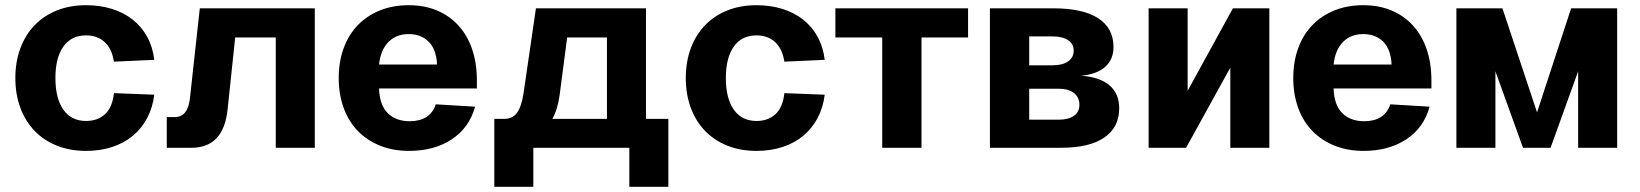

<svg xmlns="http://www.w3.org/2000/svg" viewBox="-20 -568 6302 738"><path d="M311 12Q249 12 199 -8Q149 -28 113.5 -64.5Q78 -101 58.5 -153Q39 -205 39 -268Q39 -331 58.5 -383Q78 -435 113.5 -471.5Q149 -508 199 -528Q249 -548 311 -548Q364 -548 409.5 -534Q455 -520 489.5 -493Q524 -466 545.5 -427Q567 -388 573 -338L418 -331Q410 -381 382 -406.5Q354 -432 311 -432Q254 -432 223.5 -389Q193 -346 193 -268Q193 -190 223.5 -146.5Q254 -103 311 -103Q355 -103 383.5 -129Q412 -155 418 -210L573 -204Q567 -155 546 -115Q525 -75 491 -46.5Q457 -18 411 -3Q365 12 311 12Z M621 0V-118H652Q702 -118 710 -190L748 -536H1190V0H1040V-424H884L855 -149Q840 0 716 0Z M1552 12Q1491 12 1441 -8Q1391 -28 1355.5 -64.5Q1320 -101 1301 -153Q1282 -205 1282 -268Q1282 -331 1301 -383Q1320 -435 1355.5 -471.5Q1391 -508 1440.5 -528Q1490 -548 1551 -548Q1611 -548 1659 -528Q1707 -508 1741.5 -470.5Q1776 -433 1794.5 -379.5Q1813 -326 1813 -258V-228H1437Q1439 -164 1470.5 -133Q1502 -102 1555 -102Q1593 -102 1618.5 -118Q1644 -134 1655 -167L1806 -158Q1784 -77 1716.5 -32.5Q1649 12 1552 12ZM1660 -320Q1657 -379 1627.5 -408Q1598 -437 1551 -437Q1503 -437 1473 -406.5Q1443 -376 1437 -320Z M1880 150V-111H1918Q1950 -111 1967 -134Q1984 -157 1992 -207L2040 -536H2463V-111H2549V150H2399V0H2030V150ZM2131 -202Q2123 -146 2103 -111H2313V-424H2160Z M2888 12Q2826 12 2776 -8Q2726 -28 2690.5 -64.5Q2655 -101 2635.5 -153Q2616 -205 2616 -268Q2616 -331 2635.5 -383Q2655 -435 2690.5 -471.5Q2726 -508 2776 -528Q2826 -548 2888 -548Q2941 -548 2986.5 -534Q3032 -520 3066.5 -493Q3101 -466 3122.5 -427Q3144 -388 3150 -338L2995 -331Q2987 -381 2959 -406.5Q2931 -432 2888 -432Q2831 -432 2800.5 -389Q2770 -346 2770 -268Q2770 -190 2800.5 -146.5Q2831 -103 2888 -103Q2932 -103 2960.5 -129Q2989 -155 2995 -210L3150 -204Q3144 -155 3123 -115Q3102 -75 3068 -46.5Q3034 -18 2988 -3Q2942 12 2888 12Z M3371 0V-424H3191V-536H3701V-424H3522V0Z M3785 0V-536H4029Q4142 -536 4201 -498Q4260 -460 4260 -387Q4260 -339 4227.5 -310.5Q4195 -282 4135 -277Q4207 -272 4244.5 -240Q4282 -208 4282 -152Q4282 -79 4225 -39.5Q4168 0 4058 0ZM3936 -108H4049Q4087 -108 4108 -123Q4129 -138 4129 -165Q4129 -194 4108 -210.5Q4087 -227 4049 -227H3936ZM3936 -317H4026Q4064 -317 4085.5 -332Q4107 -347 4107 -373Q4107 -399 4085.5 -413.5Q4064 -428 4026 -428H3936Z M4395 0V-536H4545V-219L4719 -536H4859V0H4709V-308L4539 0Z M5221 12Q5160 12 5110 -8Q5060 -28 5024.5 -64.5Q4989 -101 4970 -153Q4951 -205 4951 -268Q4951 -331 4970 -383Q4989 -435 5024.5 -471.5Q5060 -508 5109.5 -528Q5159 -548 5220 -548Q5280 -548 5328 -528Q5376 -508 5410.5 -470.5Q5445 -433 5463.5 -379.5Q5482 -326 5482 -258V-228H5106Q5108 -164 5139.5 -133Q5171 -102 5224 -102Q5262 -102 5287.5 -118Q5313 -134 5324 -167L5475 -158Q5453 -77 5385.5 -32.5Q5318 12 5221 12ZM5329 -320Q5326 -379 5296.5 -408Q5267 -437 5220 -437Q5172 -437 5142 -406.5Q5112 -376 5106 -320Z M5578 0V-536H5755L5888 -136L6019 -536H6196V0H6046V-294L5940 0H5834L5728 -294V0Z"/></svg>

Font: Geist
Style: Bold
Weight: 400
Designer: Basement.studio, Andrés Briganti, Mateo Zaragoza
Foundry: Basement.studio, Vercel, Andrés Briganti, Guido Ferreyra, Mateo Zaragoza
Version: Version 1.401